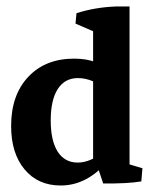

<svg xmlns="http://www.w3.org/2000/svg" viewBox="-20 -568 478 597"><path d="M168.9 8.8Q98.1 8.8 56.4 -41.3Q14.6 -91.3 14.6 -176.3Q14.6 -272.5 67.9 -329.1Q121.1 -385.7 210.9 -385.7Q288.1 -385.7 326.7 -339.8L311 -288.6Q267.6 -325.2 222.2 -325.2Q181.6 -325.2 159.7 -291.3Q137.7 -257.3 137.7 -193.8Q137.7 -130.4 159.4 -96.4Q181.2 -62.5 221.7 -62.5Q261.7 -62.5 307.1 -99.1L316.4 -68.4Q251 8.8 168.9 8.8ZM382.8 -28.8 269.5 -48.3V-496.6H382.8ZM269.5 -439.5V-500.5L285.6 -463.9L214.8 -494.6L217.8 -526.9Q275.4 -545.4 340.8 -547.9H382.8V-463.9ZM300.8 2.4 277.3 -67.9 382.8 -92.8V-29.8L365.2 -62L422.9 -44.9L419.4 -3.9Q375.5 3.4 300.8 2.4Z"/></svg>

Font: Markazi Text
Style: Regular
Weight: 400
Designer: Borna Izadpanah (Arabic designer), Fiona Ross (Arabic design director) and Florian Runge (Latin designer)
Foundry: Borna Izadpanah and Florian Runge
Version: Version 1.000